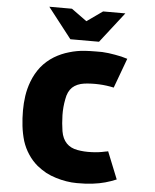

<svg xmlns="http://www.w3.org/2000/svg" viewBox="-62 -990 854 1056"><g transform="rotate(5 365.0 -461.5)"><path d="M456.1 -769.5Q403.3 -769.5 297.9 -769.5Q253.9 -825.2 167 -937.5Q209 -937.5 292 -937.5Q320.3 -917 377 -876Q406.2 -896.5 463.9 -937.5Q504.9 -937.5 586.9 -937.5Q543 -881.8 456.1 -769.5ZM478.5 -714.8Q513.7 -712.9 549.8 -706.1Q586.9 -700.2 619.1 -689.5Q598.6 -634.8 558.6 -525.4Q518.6 -534.2 477.5 -536.1Q436.5 -538.1 395.5 -533.2Q354.5 -527.3 330.1 -504.9Q305.7 -481.4 298.8 -438.5Q290 -393.6 291 -349.6Q292 -304.7 298.8 -261.7Q305.7 -220.7 329.1 -196.3Q351.6 -172.9 389.6 -166Q427.7 -159.2 466.8 -161.1Q505.9 -162.1 543.9 -170.9Q547.9 -171.9 550.8 -171.9Q554.7 -172.9 558.6 -173.8Q579.1 -124 619.1 -23.4Q588.9 -10.7 557.6 -2Q525.4 6.8 492.2 10.7Q478.5 12.7 451.2 14.6Q422.9 15.6 402.3 15.6Q373 15.6 343.8 10.7Q314.5 5.9 286.1 -2.9Q256.8 -11.7 230.5 -25.4Q204.1 -40 179.7 -59.6Q149.4 -85 127.9 -118.2Q106.4 -150.4 93.8 -189.5Q82 -229.5 77.1 -271.5Q72.3 -313.5 72.3 -356.4Q72.3 -397.5 78.1 -437.5Q84 -477.5 98.6 -516.6Q116.2 -563.5 145.5 -600.6Q174.8 -636.7 215.8 -662.1Q254.9 -685.5 296.9 -697.3Q338.9 -710 382.8 -712.9Q412.1 -714.8 444.3 -714.8Q476.6 -714.8 478.5 -714.8Z"/></g></svg>

Font: Big-Shock
Style: Black
Weight: 400